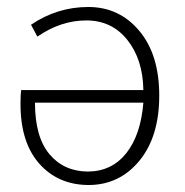

<svg xmlns="http://www.w3.org/2000/svg" viewBox="-20 -512 523 544"><path d="M79.1 -221.2Q79.1 -124 120.1 -75.2Q161.1 -26.4 229 -25.9Q296.9 -26.4 337.9 -78.1Q378.9 -129.9 386.2 -221.2ZM231.9 12.2Q145 12.2 91.3 -48.3Q37.6 -108.9 38.1 -219.2Q38.1 -245.1 40 -256.8H386.2Q384.8 -343.8 340.8 -398.9Q296.9 -454.1 224.6 -454.1Q152.3 -454.1 85.9 -408.2L67.9 -441.9Q142.1 -492.2 230 -492.2Q317.9 -492.2 374.5 -424.8Q431.2 -357.4 431.2 -241.2Q431.2 -125 375 -56.6Q318.8 11.7 231.9 12.2Z"/></svg>

Font: SourceSansPro-Light
Style: Regular
Weight: 300
Designer: Paul D. Hunt
Foundry: Adobe Systems Incorporated
Version: Version 2.020;PS 2.0;hotconv 1.0.86;makeotf.lib2.5.63406